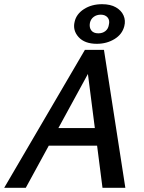

<svg xmlns="http://www.w3.org/2000/svg" viewBox="-32 -896 688 916"><path d="M457 0 380 -601H419L91 0H-12L373 -658H464L566 0ZM142 -201 189 -285H461L485 -201ZM430 -687Q372 -687 343 -719Q314 -751 324 -792Q332 -829 368.5 -852.5Q405 -876 455 -876Q495 -876 521 -861Q547 -846 557.5 -822Q568 -798 561 -771Q551 -732 514 -709.5Q477 -687 430 -687ZM437 -737Q457 -737 470.5 -747.5Q484 -758 487 -776Q493 -799 481.5 -812.5Q470 -826 449 -826Q429 -826 415 -815.5Q401 -805 397 -787Q393 -765 403.5 -751Q414 -737 437 -737Z"/></svg>

Font: Ysabeau SemiBold
Style: Italic
Weight: 600
Italic angle: -12°
Designer: Christian Thalmann (Catharsis Fonts)
Version: Version 2.002